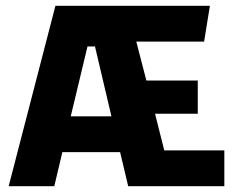

<svg xmlns="http://www.w3.org/2000/svg" viewBox="-20 -645 837 665"><path d="M172 -625H707L687 -501H452L487 -366H665V-251H517L549 -124H757V0H424L396 -118H196L168 0H10ZM366 -242 309 -484H283L225 -242Z"/></svg>

Font: Changa SemiBold
Style: Regular
Weight: 600
Designer: Eduardo Rodriguez Tunni
Foundry: Eduardo Rodriguez Tunni
Version: Version 2.002; ttfautohint (v1.5) -l 8 -r 50 -G 150 -x 14 -H